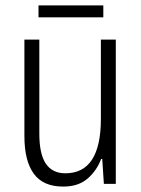

<svg xmlns="http://www.w3.org/2000/svg" viewBox="-20 -678 521 708"><path d="M407 -532V0H363L357 -92H353Q337 -49 303 -19.5Q269 10 213 10Q139 10 104.5 -37.5Q70 -85 70 -176V-532H125V-186Q125 -110 149 -74.5Q173 -39 221 -39Q352 -39 352 -240V-532ZM361 -658V-614H122V-658Z"/></svg>

Font: Noto Sans Lao Looped Condensed Light
Style: Regular
Weight: 300
Width: 3
Designer: Mark Frömberg, Ben Mitchell
Foundry: The Fontpad Ltd
Version: Version 1.002; ttfautohint (v1.8.4.7-5d5b)